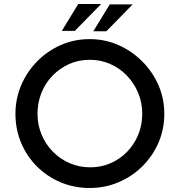

<svg xmlns="http://www.w3.org/2000/svg" viewBox="-20 -929 896 957"><path d="M57 -362Q57 -437 85.5 -504Q114 -571 165 -623Q216 -675 283 -704.5Q350 -734 427 -734Q503 -734 570 -704.5Q637 -675 689 -623Q741 -571 770 -504Q799 -437 799 -362Q799 -285 770 -218Q741 -151 689.5 -100Q638 -49 570.5 -20.5Q503 8 427 8Q350 8 283 -20Q216 -48 165 -98.5Q114 -149 85.5 -216.5Q57 -284 57 -362ZM167 -362Q167 -306 187.5 -257.5Q208 -209 244 -172.5Q280 -136 327.5 -115.5Q375 -95 430 -95Q484 -95 531 -115.5Q578 -136 613.5 -172.5Q649 -209 669 -257.5Q689 -306 689 -362Q689 -418 668.5 -466.5Q648 -515 612.5 -552Q577 -589 529.5 -610Q482 -631 428 -631Q372 -631 325 -610Q278 -589 242 -552Q206 -515 186.5 -466Q167 -417 167 -362ZM484 -909 353 -775H288L370 -909ZM641 -907 510 -773H445L527 -907Z"/></svg>

Font: Josefin Sans Thin Medium
Style: Regular
Weight: 500
Version: Version 2.000